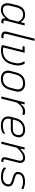

<svg xmlns="http://www.w3.org/2000/svg" viewBox="1745 -2535 800 4330"><g transform="rotate(90 2145.0 -370.0)"><path d="M311 -536Q367 -536 406 -513Q445 -490 471 -446H483Q488 -463 492.5 -481.5Q497 -500 504 -526H542Q554 -526 551 -513Q526 -411 499 -306Q472 -201 446 -99Q439 -72 445 -60Q451 -48 476 -48H511Q509 -39 506 -27Q503 -15 501 -6Q500 0 492 0H463Q428 0 407.5 -22Q387 -44 393 -84H382Q348 -39 302.5 -14.5Q257 10 202 10Q109 10 73.5 -49.5Q38 -109 62 -209L93 -337Q119 -447 175 -491.5Q231 -536 311 -536ZM128 -61Q154 -35 203 -35Q237 -35 270 -46.5Q303 -58 338.5 -89Q374 -120 417 -179Q429 -230 442 -281Q455 -332 468 -383Q440 -436 403 -463.5Q366 -491 310 -491Q248 -491 206.5 -455Q165 -419 142 -329L111 -206Q98 -153 103 -117Q108 -81 128 -61Z M824 -640Q831 -668 838 -695Q845 -722 852 -750H891Q902 -750 899 -739Q862 -588 824 -436.5Q786 -285 748 -134Q735 -85 749 -65Q763 -47 810 -47H846L837 -11Q836 -4 831.5 -2Q827 0 823 0H798Q736 0 708 -32Q680 -64 698 -137Q730 -262 761.5 -388.5Q793 -515 824 -640Z M1031 -526H1160Q1171 -526 1168 -515L1063 -95Q1060 -82 1056.5 -69.5Q1053 -57 1050 -44Q1061 -40 1075.5 -38Q1090 -36 1116 -36Q1216 -36 1285 -83Q1354 -130 1382 -236L1397 -294Q1414 -359 1405.5 -411Q1397 -463 1365 -514L1368 -526H1405Q1414 -526 1418 -521Q1432 -502 1443 -466.5Q1454 -431 1456.5 -386Q1459 -341 1447 -294L1432 -236Q1409 -146 1361 -92.5Q1313 -39 1249.5 -15.5Q1186 8 1115 8Q1063 8 1034 -1.5Q1005 -11 999 -17Q994 -22 997 -31L1109 -479H1030Q1019 -479 1022 -490Z M1866 -536Q1934 -536 1978 -507.5Q2022 -479 2039 -431.5Q2056 -384 2041 -328L2007 -197Q1981 -97 1919.5 -43.5Q1858 10 1754 10Q1685 10 1641 -19Q1597 -48 1581 -95.5Q1565 -143 1579 -198L1612 -329Q1637 -430 1699 -483Q1761 -536 1866 -536ZM1859 -490Q1780 -490 1731 -448Q1682 -406 1662 -328L1630 -205Q1622 -176 1623.5 -137.5Q1625 -99 1652 -72Q1668 -56 1694.5 -46Q1721 -36 1761 -36Q1838 -36 1887.5 -78.5Q1937 -121 1957 -198L1989 -321Q1997 -351 1995 -389.5Q1993 -428 1966 -455Q1950 -471 1924.5 -480.5Q1899 -490 1859 -490Z M2204 0H2165Q2155 0 2157 -11Q2159 -18 2167 -49Q2175 -80 2186.5 -126.5Q2198 -173 2211.5 -226.5Q2225 -280 2238.5 -332.5Q2252 -385 2262 -426L2287 -526H2326Q2337 -526 2334 -515Q2333 -512 2328 -492.5Q2323 -473 2315 -442H2329Q2364 -490 2403 -513Q2442 -536 2497 -536Q2528 -536 2546 -530.5Q2564 -525 2569 -520Q2574 -515 2573 -510Q2571 -501 2569 -493.5Q2567 -486 2564 -475H2552Q2543 -478 2530.5 -482Q2518 -486 2492 -486Q2457 -486 2426 -473.5Q2395 -461 2362.5 -431Q2330 -401 2291 -347Q2277 -292 2261.5 -229.5Q2246 -167 2231 -107Q2216 -47 2204 0Z M2908 -536Q2972 -536 3012.5 -511Q3053 -486 3068.5 -445Q3084 -404 3071 -354L3068 -342Q3052 -279 3001.5 -246.5Q2951 -214 2880 -214H2663V-213Q2639 -119 2684 -74Q2723 -35 2808 -35Q2849 -35 2878 -39.5Q2907 -44 2933 -54Q2959 -64 2990 -80H3002Q3000 -72 2996.5 -62.5Q2993 -53 2991 -45Q2990 -41 2986 -37Q2966 -17 2916.5 -3.5Q2867 10 2807 10Q2738 10 2688 -15Q2638 -40 2617.5 -91Q2597 -142 2616 -219L2640 -314Q2657 -381 2686 -424.5Q2715 -468 2752.5 -492Q2790 -516 2830 -526Q2870 -536 2908 -536ZM2897 -491Q2824 -491 2768 -447.5Q2712 -404 2686 -304L2675 -259H2882Q2999 -259 3021 -350Q3039 -421 3001 -459Q2986 -474 2961 -482.5Q2936 -491 2897 -491Z M3305 -526H3344Q3354 -526 3352 -515Q3347 -495 3342 -475Q3337 -455 3332 -435H3347Q3388 -479 3436 -507.5Q3484 -536 3541 -536Q3589 -536 3616 -514Q3643 -492 3651 -457.5Q3659 -423 3649 -383Q3631 -310 3613.5 -242Q3596 -174 3578 -101Q3569 -67 3582 -54Q3591 -45 3613 -45H3639Q3637 -36 3635 -28Q3633 -20 3631 -11Q3628 0 3617 0H3602Q3559 0 3538 -27.5Q3517 -55 3530 -106Q3547 -174 3564 -242.5Q3581 -311 3599 -383Q3613 -438 3594.5 -464.5Q3576 -491 3537 -491Q3489 -491 3435 -458.5Q3381 -426 3310 -348Q3288 -261 3266.5 -174Q3245 -87 3223 0H3184Q3172 0 3176 -11Q3202 -115 3228 -219Q3254 -323 3280 -426Z M3970 -37Q4046 -37 4084 -63.5Q4122 -90 4133 -131Q4144 -173 4125.5 -197Q4107 -221 4044 -240L3970 -262Q3834 -302 3861 -407Q3878 -470 3931 -502Q3984 -534 4078 -534Q4123 -534 4158.5 -526Q4194 -518 4216.5 -509Q4239 -500 4243 -495Q4247 -491 4245 -485Q4242 -475 4240 -468.5Q4238 -462 4236 -454H4224Q4194 -471 4158.5 -480Q4123 -489 4075 -489Q4008 -489 3964 -467Q3920 -445 3909 -403Q3900 -366 3915.5 -344Q3931 -322 3994 -304L4070 -282Q4145 -260 4170 -220Q4195 -180 4181 -124Q4163 -60 4114 -26Q4065 8 3966 8Q3906 8 3864.5 -3Q3823 -14 3797.5 -29.5Q3772 -45 3758 -58Q3755 -61 3756 -68Q3759 -81 3761.5 -88.5Q3764 -96 3765 -103H3777Q3847 -37 3970 -37Z"/></g></svg>

Font: Recursive Sn Lnr St Lt
Style: Italic
Weight: 300
Italic angle: -15°
Version: Version 1.079;hotconv 1.0.112;makeotfexe 2.5.65598; ttfautoh